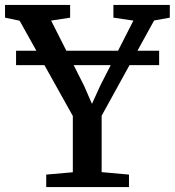

<svg xmlns="http://www.w3.org/2000/svg" viewBox="-34 -763 712 783"><path d="M263 -60.5V-290L46 -678.5L-13.5 -691V-743H252V-691L174.5 -679L308.5 -414L341 -339.5L375 -414L510 -679L428.5 -691V-743H658.5V-691L594.5 -679.5L380.5 -291V-61L492 -51V0H154.5V-51ZM615 -556V-497.5H31.5V-556Z"/></svg>

Font: Merriweather Medium
Style: Regular
Weight: 500
Version: Version 2.100